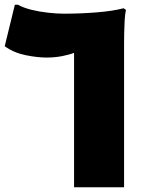

<svg xmlns="http://www.w3.org/2000/svg" viewBox="-30 -794 626 814"><path d="M284 0V-570Q264 -562 233 -556Q202 -550 167 -550Q129 -550 79 -560Q29 -570 -10 -598L33 -774H46Q69 -761 103.5 -752.5Q138 -744 175 -740Q212 -736 240 -736Q311 -736 379.5 -741.5Q448 -747 494 -759L504 -752Q500 -734 498.5 -707.5Q497 -681 496.5 -653.5Q496 -626 496 -606V0Z"/></svg>

Font: Kufam Black
Style: Italic
Weight: 900
Italic angle: -11°
Designer: Artur Schmal
Foundry: Original Type
Version: Version 1.301; ttfautohint (v1.8.3)